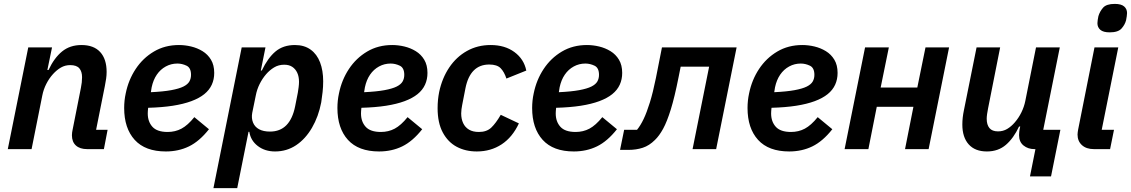

<svg xmlns="http://www.w3.org/2000/svg" viewBox="-20 -765 5802 985"><path d="M142 0H20L125 -522H247L223 -406H229Q258 -468 298.5 -501Q339 -534 398 -534Q461 -534 494 -498Q527 -462 527 -396Q527 -379 524.5 -361.5Q522 -344 518 -324L473 -99H532L513 0H427Q390 0 369.5 -18.5Q349 -37 349 -71Q349 -79 350 -85.5Q351 -92 352 -97L395 -314Q398 -328 399.5 -342Q401 -356 401 -369Q401 -398 387 -414.5Q373 -431 340 -431Q314 -431 292.5 -418.5Q271 -406 252 -385Q232 -363 217.5 -334.5Q203 -306 197 -275Z M831 12Q725 12 671 -47.5Q617 -107 617 -211Q617 -230 619 -249Q621 -268 625 -286Q639 -355 676 -411Q713 -467 769.5 -500.5Q826 -534 898 -534Q929 -534 960.5 -526.5Q992 -519 1019 -502.5Q1046 -486 1062.5 -458.5Q1079 -431 1079 -391Q1079 -358 1066.5 -330.5Q1054 -303 1028 -282Q1002 -261 961.5 -246Q921 -231 866.5 -222.5Q812 -214 740 -212Q739 -203 738.5 -195.5Q738 -188 738 -183Q738 -141 762 -114.5Q786 -88 840 -88Q879 -88 911 -105Q943 -122 977 -164L1052 -102Q1003 -40 949.5 -14Q896 12 831 12ZM890 -439Q858 -439 830.5 -424Q803 -409 784.5 -382Q766 -355 758 -317L754 -292Q818 -295 858.5 -302.5Q899 -310 921 -321Q943 -332 951.5 -347Q960 -362 960 -381Q960 -417 937 -428Q914 -439 890 -439Z M1075 200 1220 -522H1342L1318 -403H1323Q1354 -468 1393.5 -501Q1433 -534 1493 -534Q1541 -534 1573.5 -510.5Q1606 -487 1622 -445Q1638 -403 1638 -348Q1638 -320 1635 -293Q1632 -266 1628 -240Q1614 -167 1580.5 -109.5Q1547 -52 1499 -20Q1451 12 1391 12Q1339 12 1302.5 -16Q1266 -44 1259 -89H1255L1197 200ZM1365 -90Q1417 -90 1449 -122.5Q1481 -155 1494 -219L1508 -290Q1510 -302 1512 -317.5Q1514 -333 1514 -345Q1514 -372 1505 -391.5Q1496 -411 1479.5 -422Q1463 -433 1438 -433Q1409 -433 1386 -419Q1363 -405 1345 -384Q1326 -362 1312 -334Q1298 -306 1292 -274L1274 -186Q1269 -159 1278 -136.5Q1287 -114 1309 -102Q1331 -90 1365 -90Z M1925 12Q1819 12 1765 -47.5Q1711 -107 1711 -211Q1711 -230 1713 -249Q1715 -268 1719 -286Q1733 -355 1770 -411Q1807 -467 1863.5 -500.5Q1920 -534 1992 -534Q2023 -534 2054.5 -526.5Q2086 -519 2113 -502.5Q2140 -486 2156.5 -458.5Q2173 -431 2173 -391Q2173 -358 2160.5 -330.5Q2148 -303 2122 -282Q2096 -261 2055.5 -246Q2015 -231 1960.5 -222.5Q1906 -214 1834 -212Q1833 -203 1832.5 -195.5Q1832 -188 1832 -183Q1832 -141 1856 -114.5Q1880 -88 1934 -88Q1973 -88 2005 -105Q2037 -122 2071 -164L2146 -102Q2097 -40 2043.5 -14Q1990 12 1925 12ZM1984 -439Q1952 -439 1924.5 -424Q1897 -409 1878.5 -382Q1860 -355 1852 -317L1848 -292Q1912 -295 1952.5 -302.5Q1993 -310 2015 -321Q2037 -332 2045.5 -347Q2054 -362 2054 -381Q2054 -417 2031 -428Q2008 -439 1984 -439Z M2426 12Q2368 12 2323 -12Q2278 -36 2251.5 -85.5Q2225 -135 2225 -210Q2225 -232 2227 -252.5Q2229 -273 2233 -293Q2248 -364 2284.5 -418.5Q2321 -473 2375.5 -503.5Q2430 -534 2497 -534Q2570 -534 2619 -498Q2668 -462 2680 -403L2578 -362Q2567 -396 2548.5 -415Q2530 -434 2490 -434Q2441 -434 2410.5 -403.5Q2380 -373 2368 -313L2351 -226Q2349 -216 2347.5 -204.5Q2346 -193 2346 -183Q2346 -155 2356 -133.5Q2366 -112 2386 -100Q2406 -88 2437 -88Q2477 -88 2500.5 -110.5Q2524 -133 2549 -176L2642 -132Q2609 -61 2553.5 -24.5Q2498 12 2426 12Z M2924 12Q2818 12 2764 -47.5Q2710 -107 2710 -211Q2710 -230 2712 -249Q2714 -268 2718 -286Q2732 -355 2769 -411Q2806 -467 2862.5 -500.5Q2919 -534 2991 -534Q3022 -534 3053.5 -526.5Q3085 -519 3112 -502.5Q3139 -486 3155.5 -458.5Q3172 -431 3172 -391Q3172 -358 3159.5 -330.5Q3147 -303 3121 -282Q3095 -261 3054.5 -246Q3014 -231 2959.5 -222.5Q2905 -214 2833 -212Q2832 -203 2831.5 -195.5Q2831 -188 2831 -183Q2831 -141 2855 -114.5Q2879 -88 2933 -88Q2972 -88 3004 -105Q3036 -122 3070 -164L3145 -102Q3096 -40 3042.5 -14Q2989 12 2924 12ZM2983 -439Q2951 -439 2923.5 -424Q2896 -409 2877.5 -382Q2859 -355 2851 -317L2847 -292Q2911 -295 2951.5 -302.5Q2992 -310 3014 -321Q3036 -332 3044.5 -347Q3053 -362 3053 -381Q3053 -417 3030 -428Q3007 -439 2983 -439Z M3161 4 3182 -99H3248Q3266 -121 3282 -154.5Q3298 -188 3314 -239.5Q3330 -291 3345 -365L3376 -522H3759L3654 0H3533L3618 -423H3472L3461 -368Q3441 -267 3421.5 -204Q3402 -141 3382 -104.5Q3362 -68 3340 -47Q3311 -18 3277.5 -7Q3244 4 3203 4Z M4029 12Q3923 12 3869 -47.5Q3815 -107 3815 -211Q3815 -230 3817 -249Q3819 -268 3823 -286Q3837 -355 3874 -411Q3911 -467 3967.5 -500.5Q4024 -534 4096 -534Q4127 -534 4158.5 -526.5Q4190 -519 4217 -502.5Q4244 -486 4260.5 -458.5Q4277 -431 4277 -391Q4277 -358 4264.5 -330.5Q4252 -303 4226 -282Q4200 -261 4159.5 -246Q4119 -231 4064.5 -222.5Q4010 -214 3938 -212Q3937 -203 3936.5 -195.5Q3936 -188 3936 -183Q3936 -141 3960 -114.5Q3984 -88 4038 -88Q4077 -88 4109 -105Q4141 -122 4175 -164L4250 -102Q4201 -40 4147.5 -14Q4094 12 4029 12ZM4088 -439Q4056 -439 4028.5 -424Q4001 -409 3982.5 -382Q3964 -355 3956 -317L3952 -292Q4016 -295 4056.5 -302.5Q4097 -310 4119 -321Q4141 -332 4149.5 -347Q4158 -362 4158 -381Q4158 -417 4135 -428Q4112 -439 4088 -439Z M4313 0 4418 -522H4540L4498 -316H4686L4728 -522H4849L4744 0H4623L4666 -217H4478L4435 0Z M5264 140 5292 0H5287Q5254 0 5231 -18.5Q5208 -37 5208 -72Q5208 -80 5209 -88.5Q5210 -97 5211 -103L5214 -116H5208Q5180 -56 5140.5 -22Q5101 12 5043 12Q4982 12 4949.5 -24.5Q4917 -61 4917 -126Q4917 -144 4919 -162Q4921 -180 4925 -199L4990 -522H5111L5049 -209Q5046 -194 5044 -180Q5042 -166 5042 -156Q5042 -125 5056 -108Q5070 -91 5100 -91Q5126 -91 5147 -103.5Q5168 -116 5186 -137Q5206 -160 5220 -188.5Q5234 -217 5240 -247L5295 -522H5417L5332 -99H5420L5372 140Z M5673 -599Q5640 -599 5625 -612Q5610 -625 5610 -646Q5610 -653 5611.5 -662.5Q5613 -672 5615 -682Q5622 -706 5639 -725.5Q5656 -745 5699 -745Q5732 -745 5747 -732Q5762 -719 5762 -698Q5762 -691 5760.5 -681.5Q5759 -672 5757 -661Q5751 -638 5733.5 -618.5Q5716 -599 5673 -599ZM5675 0H5592Q5553 0 5530.5 -20.5Q5508 -41 5508 -75Q5508 -81 5509 -87Q5510 -93 5511 -100L5595 -522H5717L5632 -99H5695Z"/></svg>

Font: IBM Plex Sans SemiBold
Style: Italic
Weight: 600
Italic angle: -11.31°
Designer: Mike Abbink, Paul van der Laan, Pieter van Rosmalen
Foundry: Bold Monday
Version: Version 3.201